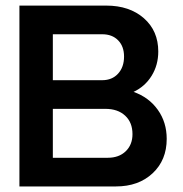

<svg xmlns="http://www.w3.org/2000/svg" viewBox="-20 -670 659 690"><path d="M361.8 -649.9Q445.3 -649.9 497.1 -604.5Q548.8 -559.1 548.8 -484.9Q548.8 -436.5 525.1 -397.9Q501.5 -359.4 460 -339.8Q515.1 -320.3 547.1 -275.4Q579.1 -230.5 579.1 -170.9Q579.1 -94.7 528.6 -47.4Q478 0 397 0H49.8V-649.9ZM347.2 -546.9H169.9V-381.8H347.2Q382.8 -381.8 404.3 -405.3Q425.8 -428.7 425.8 -466.8Q425.8 -503.4 404.5 -525.1Q383.3 -546.9 347.2 -546.9ZM358.9 -278.8H169.9V-103H367.2Q407.7 -103 431.9 -126.5Q456.1 -149.9 456.1 -188Q456.1 -230 429.7 -254.4Q403.3 -278.8 358.9 -278.8Z"/></svg>

Font: Overused Grotesk SemiBold
Style: Regular
Weight: 600
Version: Version 0.002